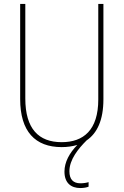

<svg xmlns="http://www.w3.org/2000/svg" viewBox="-20 -734 625 971"><path d="M331 132C331 73 376 18 418 -24C471 -60 503 -126 503 -232V-714H477V-231C477 -76 402 -15 292 -15C176 -15 108 -82 108 -236V-714H82V-233C82 -69 158 10 292 10C320 10 347 6 371 -1C331 40 306 86 306 134C306 192 340 217 386 217C403 217 419 214 428 210V187C420 190 403 193 387 193C350 193 331 173 331 132Z"/></svg>

Font: Noto Sans Oriya Cond Thin
Style: Regular
Weight: 100
Width: 3
Designer: Amélie Bonet and Sol Matas
Foundry: Google LLC
Version: Version 2.006